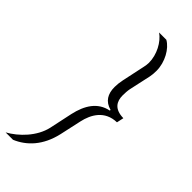

<svg xmlns="http://www.w3.org/2000/svg" viewBox="-354 -775 957 957"><g transform="rotate(45 124.0 -296.5)"><path d="M-66 150H-14C53 122 111 64 134 -38L159 -152C172 -212 207 -276 291 -278L299 -315C235 -316 216 -351 216 -393C216 -409 217 -426 220 -441L245 -555C248 -570 249 -584 249 -599C249 -660 214 -721 174 -743H123C162 -716 194 -658 194 -600C194 -589 192 -579 190 -569L164 -447C160 -428 158 -410 158 -394C158 -346 177 -312 225 -299L224 -294C154 -280 118 -223 101 -146L75 -24C58 52 -6 117 -66 150Z"/></g></svg>

Font: Saira UNSAM Light Italic
Style: Regular
Weight: 300
Italic angle: -12°
Designer: Hector Gatti with collaboration of the Omnibus-Type team
Foundry: Omnibus-Type
Version: Version 0.072;PS 000.072;hotconv 1.0.88;makeotf.lib2.5.64775